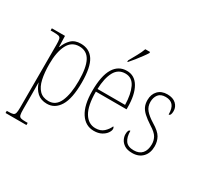

<svg xmlns="http://www.w3.org/2000/svg" viewBox="-196 -1035 1628 1544"><g transform="rotate(30 618.0 -263.0)"><path d="M20 240V220H33Q63 220 77 215.5Q91 211 95.5 195Q100 179 100 143V-441Q100 -476 96 -492Q92 -508 76.5 -512Q61 -516 26 -516H2V-536H124L127 -436H130Q147 -483 179 -514.5Q211 -546 267 -546Q348 -546 388.5 -483Q429 -420 429 -279Q429 -130 386 -60Q343 10 270 10Q214 10 179.5 -21Q145 -52 128 -105H127Q127 -88 127.5 -58Q128 -28 128 14V143Q128 179 132 195Q136 211 150 215.5Q164 220 194 220H214V240ZM270 -15Q338 -15 369.5 -85.5Q401 -156 401 -278Q401 -401 369 -461Q337 -521 267 -521Q196 -521 162 -455Q128 -389 128 -277Q128 -198 141 -139Q154 -80 185.5 -47.5Q217 -15 270 -15Z M705 10Q627 10 581 -60.5Q535 -131 535 -262Q535 -403 577 -472.5Q619 -542 697 -542Q770 -542 809 -474.5Q848 -407 848 -291V-272H563Q563 -142 601.5 -78.5Q640 -15 706 -15Q753 -15 781.5 -41Q810 -67 824 -100Q833 -95 833 -79Q833 -63 818.5 -42Q804 -21 775.5 -5.5Q747 10 705 10ZM820 -297Q818 -395 789 -456Q760 -517 697 -517Q631 -517 599 -457.5Q567 -398 564 -297ZM662 -619Q684 -659 704.5 -695.5Q725 -732 737 -766H781V-756Q771 -739 751 -712Q731 -685 708.5 -656.5Q686 -628 666 -606H662Z M1062 10Q1016 10 989.5 -7Q963 -24 951.5 -48Q940 -72 940 -94Q940 -138 961 -138Q961 -80 984 -47.5Q1007 -15 1062 -15Q1112 -15 1138.5 -45Q1165 -75 1165 -130Q1165 -164 1149 -193.5Q1133 -223 1078 -257Q1032 -287 1005.5 -311.5Q979 -336 967.5 -361.5Q956 -387 956 -421Q956 -475 987.5 -508Q1019 -541 1073 -541Q1126 -541 1154.5 -514Q1183 -487 1183 -449Q1183 -405 1162 -405Q1162 -463 1139.5 -489.5Q1117 -516 1072 -516Q1026 -516 1005 -488.5Q984 -461 984 -420Q984 -377 1010 -346Q1036 -315 1088 -283Q1152 -245 1172.5 -208.5Q1193 -172 1193 -127Q1193 -64 1157.5 -27Q1122 10 1062 10Z"/></g></svg>

Font: Noto Serif Sinhala Condensed Thin
Style: Regular
Weight: 100
Width: 3
Designer: Jelle Bosma - Monotype Design Team
Foundry: Monotype Imaging Inc.
Version: Version 2.007; ttfautohint (v1.8.4.7-5d5b)